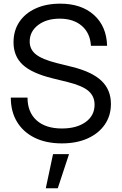

<svg xmlns="http://www.w3.org/2000/svg" viewBox="-20 -759 654 1032"><path d="M312.5 11.7Q228.5 11.7 167 -18.3Q105.5 -48.3 71.8 -103.5Q38.1 -158.7 38.1 -234.4H127.9Q127.9 -156.2 176.5 -112.3Q225.1 -68.4 312.5 -68.4Q392.1 -68.4 440.2 -103Q488.3 -137.7 488.3 -196.3Q488.3 -241.7 455.6 -270Q422.9 -298.3 344.2 -317.9L262.7 -337.9Q151.4 -365.2 102.1 -411.1Q52.7 -457 52.7 -531.2Q52.7 -594.2 83.7 -640.9Q114.7 -687.5 171.4 -713.4Q228 -739.3 303.7 -739.3Q417.5 -739.3 485.1 -678.5Q552.7 -617.7 555.7 -512.7H468.8Q464.8 -581.1 419.9 -619.9Q375 -658.7 300.8 -658.7Q230 -658.7 184.8 -624.3Q139.6 -589.8 139.6 -535.6Q139.6 -493.2 173.1 -466.6Q206.5 -439.9 285.6 -419.9L368.2 -399.4Q474.6 -373 525.4 -324.7Q576.2 -276.4 576.2 -200.2Q576.2 -137.2 543.2 -89.4Q510.3 -41.5 450.9 -14.9Q391.6 11.7 312.5 11.7ZM226.1 252.9 265.1 69.3H351.1L290.5 252.9Z"/></svg>

Font: Inter Display
Style: Regular
Weight: 400
Designer: Rasmus Andersson
Foundry: rsms
Version: Version 4.000;git-37864ae